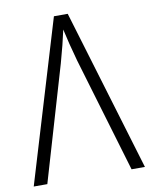

<svg xmlns="http://www.w3.org/2000/svg" viewBox="-81 -774 654 835"><g transform="rotate(-10 245.5 -357.0)"><path d="M276 -714H215L0 0H60L209 -507Q232 -589 245 -650Q251 -622 260.5 -584Q270 -546 281 -507L432 0H491Z"/></g></svg>

Font: Noto Sans UI SemiCondensed Light
Style: Regular
Weight: 300
Width: 4
Designer: Monotype Design Team
Foundry: Monotype Imaging Inc.
Version: Version 1.901